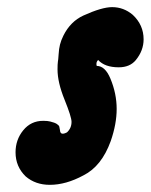

<svg xmlns="http://www.w3.org/2000/svg" viewBox="-20 -516 421 536"><path d="M250 -332Q273.4 -332 288.1 -296.9Q305.7 -254.9 305.7 -211.9Q305.7 -169.9 289.1 -122.1Q263.7 -51.8 212.9 -26.4Q164.1 0 119.1 0Q79.1 0 51.8 -23.4Q23.4 -50.8 23.4 -90.8Q23.4 -126 44.9 -152.3Q66.4 -178.7 100.6 -178.7Q113.3 -178.7 120.1 -176.8Q132.8 -173.8 138.7 -169.9Q144.5 -166 145.5 -162.6Q146.5 -159.2 147.5 -152.3Q148.4 -136.7 167 -146.5Q179.7 -158.2 179.7 -175.8Q179.7 -189.5 160.2 -237.8Q140.6 -286.1 140.6 -322.3Q140.6 -336.9 141.6 -343.8Q142.6 -347.7 143.6 -363.8Q144.5 -379.9 147.5 -391.6Q150.4 -403.3 157.2 -417Q176.8 -456.1 212.9 -472.7Q264.6 -496.1 293 -496.1Q325.2 -496.1 350.6 -474.6Q380.9 -446.3 380.9 -406.2Q380.9 -375 359.4 -348.6Q342.8 -328.1 311.5 -328.1Q272.5 -328.1 253.9 -348.6Q247.1 -341.8 250 -332Z"/></svg>

Font: Essays1743
Style: BoldItalic
Weight: 700
Italic angle: -10°
Designer: Based on the typeface in a 1743 English translation of the essays of Montaigne.  PostScript/TrueType font designed by Jo
Version: Version 002.100